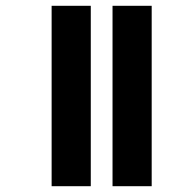

<svg xmlns="http://www.w3.org/2000/svg" viewBox="-20 -642 623 662"><path d="M368 -622H503V0H368ZM158 -622H293V0H158Z"/></svg>

Font: Noto Sans ExtraCondensed ExtraBold
Style: Regular
Weight: 800
Width: 2
Designer: Monotype Design Team
Foundry: Monotype Imaging Inc.
Version: Version 2.013; ttfautohint (v1.8.4.7-5d5b)